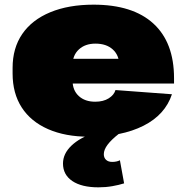

<svg xmlns="http://www.w3.org/2000/svg" viewBox="-20 -573 799 823"><path d="M361 13Q260 13 186 -19.5Q112 -52 73 -112.5Q34 -173 34 -258V-282Q34 -367 75.5 -427.5Q117 -488 195.5 -520.5Q274 -553 381 -553Q549 -553 637.5 -472Q726 -391 726 -238V-215H245V-321H524L491 -281V-294Q491 -336 463.5 -361Q436 -386 389 -386Q345 -386 318 -361Q291 -336 291 -294V-228Q291 -186 317.5 -161.5Q344 -137 388 -137Q423 -137 446 -151.5Q469 -166 475 -187L717 -169Q688 -81 595 -34Q502 13 361 13ZM402 230Q330 230 290 203Q250 176 250 128Q250 86 286 51.5Q322 17 387 -5L489 1Q457 26 441 47.5Q425 69 425 88Q425 103 434.5 112Q444 121 461 121Q480 121 494 114L512 213Q490 220 461.5 225Q433 230 402 230Z"/></svg>

Font: Pathway Extreme 28pt Black
Style: Regular
Weight: 900
Designer: Eduardo Rodriguez Tunni
Foundry: Eduardo Rodriguez Tunni
Version: Version 1.001;gftools[0.9.26]